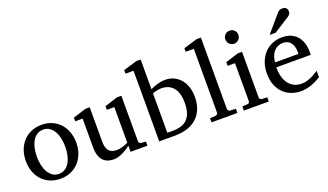

<svg xmlns="http://www.w3.org/2000/svg" viewBox="-71 -1212 2899 1698"><g transform="rotate(-20 1379.0 -362.5)"><path d="M405.8 -241.2Q405.8 -282.2 397.7 -319.8Q389.6 -357.4 373 -386.2Q356.4 -415 331.5 -432.1Q306.6 -449.2 272.9 -449.2Q238.3 -449.2 212.9 -432.1Q187.5 -415 171.1 -386.2Q154.8 -357.4 147 -319.8Q139.2 -282.2 139.2 -241.2Q139.2 -200.7 147.2 -163.1Q155.3 -125.5 171.9 -96.7Q188.5 -67.9 213.4 -50.5Q238.3 -33.2 272 -33.2Q306.2 -33.2 331.5 -50.3Q356.9 -67.4 373.3 -96.2Q389.6 -125 397.7 -162.6Q405.8 -200.2 405.8 -241.2ZM509.8 -240.2Q509.8 -187 492.9 -140.9Q476.1 -94.7 445.1 -60.8Q414.1 -26.9 369.9 -7.3Q325.7 12.2 271 12.2Q216.3 12.2 172.4 -7.1Q128.4 -26.4 97.7 -60.1Q66.9 -93.8 50.5 -139.9Q34.2 -186 34.2 -240.2Q34.2 -293.5 50.8 -339.8Q67.4 -386.2 98.6 -420.7Q129.9 -455.1 174.1 -474.6Q218.3 -494.1 273.9 -494.1Q329.6 -494.1 373.5 -474.1Q417.5 -454.1 447.8 -419.7Q478 -385.3 493.9 -339.1Q509.8 -293 509.8 -240.2Z M933.1 0V-57.1Q920.4 -47.4 902.1 -35.2Q883.8 -22.9 862.5 -12.5Q841.3 -2 818.1 5.1Q794.9 12.2 772.9 12.2Q740.7 12.2 715.1 2.7Q689.5 -6.8 671.6 -26.6Q653.8 -46.4 644.3 -76.9Q634.8 -107.4 634.8 -149.9V-420.9H564.9V-455.1L688 -494.1H728V-168.9Q728 -142.6 733.2 -121.6Q738.3 -100.6 749.8 -85.9Q761.2 -71.3 779.8 -63.7Q798.3 -56.2 824.7 -56.2Q839.8 -56.2 855.5 -59.1Q871.1 -62 885.3 -66.7Q899.4 -71.3 911.9 -76.4Q924.3 -81.5 933.1 -85.9V-420.9H862.8V-455.1L984.9 -494.1H1025.9V-64Q1025.9 -54.7 1032.5 -48.8Q1039.1 -43 1047.9 -42L1091.8 -39.1V0Z M1633.8 -264.2Q1633.8 -207.5 1617.2 -159.4Q1600.6 -111.3 1565.7 -75.7Q1530.8 -40 1476.3 -20Q1421.9 0 1346.7 0H1202.6V-665H1127V-698.2L1255.9 -736.8H1295.9V-457Q1304.7 -460.9 1318.8 -467.3Q1333 -473.6 1351.3 -479.5Q1369.6 -485.4 1390.6 -489.7Q1411.6 -494.1 1433.6 -494.1Q1482.9 -494.1 1520.3 -475.6Q1557.6 -457 1583 -425.3Q1608.4 -393.6 1621.1 -351.8Q1633.8 -310.1 1633.8 -264.2ZM1531.7 -244.1Q1531.7 -338.4 1491.5 -386.7Q1451.2 -435.1 1378.9 -435.1Q1370.6 -435.1 1359.4 -433.6Q1348.1 -432.1 1336.7 -429.7Q1325.2 -427.2 1314.2 -424.3Q1303.2 -421.4 1295.9 -418.9V-47.9Q1304.2 -47.4 1313 -47.4Q1320.3 -46.9 1328.6 -46.9H1344.7Q1389.2 -46.9 1423.8 -57.1Q1458.5 -67.4 1482.4 -90.8Q1506.3 -114.3 1519 -151.9Q1531.7 -189.5 1531.7 -244.1Z M1694.8 0V-39.1L1748 -42Q1754.9 -42 1762.5 -49.1Q1770 -56.2 1770 -63V-665H1693.8V-698.2L1821.8 -736.8H1862.8V-63Q1862.8 -56.2 1869.9 -49.1Q1877 -42 1883.8 -42L1938 -39.1V0Z M1999 0V-39.1L2047.9 -42Q2057.1 -43 2063 -48.8Q2068.8 -54.7 2068.8 -64V-420.9H2000V-456.1L2122.1 -494.1H2161.6V-64Q2161.6 -54.7 2167.7 -48.8Q2173.8 -43 2182.6 -42L2233.9 -39.1V0ZM2182.6 -647Q2182.6 -634.3 2178 -622.8Q2173.3 -611.3 2165 -603Q2156.7 -594.7 2145.8 -589.8Q2134.8 -585 2122.1 -585Q2109.4 -585 2097.9 -589.8Q2086.4 -594.7 2078.1 -603Q2069.8 -611.3 2064.9 -622.8Q2060.1 -634.3 2060.1 -647Q2060.1 -659.7 2064.9 -670.9Q2069.8 -682.1 2078.1 -690.4Q2086.4 -698.7 2097.9 -703.4Q2109.4 -708 2122.1 -708Q2134.8 -708 2145.8 -703.4Q2156.7 -698.7 2165 -690.4Q2173.3 -682.1 2178 -670.9Q2182.6 -659.7 2182.6 -647Z M2724.1 -49.8Q2703.1 -36.6 2680.4 -25.4Q2657.7 -14.2 2633.5 -5.9Q2609.4 2.4 2584.5 7.3Q2559.6 12.2 2534.2 12.2Q2488.8 12.2 2446.8 -3.2Q2404.8 -18.6 2372.8 -49.3Q2340.8 -80.1 2321.5 -126.7Q2302.2 -173.3 2302.2 -235.8Q2302.2 -294.4 2319.8 -342Q2337.4 -389.6 2368.7 -423.6Q2399.9 -457.5 2442.9 -475.8Q2485.8 -494.1 2537.1 -494.1Q2583.5 -494.1 2618.7 -478.8Q2653.8 -463.4 2677.2 -436.3Q2700.7 -409.2 2712.4 -371.3Q2724.1 -333.5 2724.1 -289.1V-275.9Q2724.1 -268.1 2723.1 -261.2H2398.9Q2398.9 -223.1 2407 -185.1Q2415 -147 2434.1 -116.7Q2453.1 -86.4 2485.4 -67.6Q2517.6 -48.8 2565.9 -48.8Q2587.4 -48.8 2608.4 -54.4Q2629.4 -60.1 2649.7 -68.8Q2669.9 -77.6 2688.5 -88.6Q2707 -99.6 2724.1 -110.8ZM2624 -328.1Q2624 -353 2618.2 -374.3Q2612.3 -395.5 2600.3 -411.1Q2588.4 -426.8 2570.1 -435.8Q2551.8 -444.8 2526.9 -444.8Q2502 -444.8 2480.5 -435.3Q2459 -425.8 2442.6 -407.7Q2426.3 -389.6 2416.3 -364Q2406.2 -338.4 2404.3 -306.2H2624ZM2673.8 -688Q2673.8 -674.3 2667.2 -664.6Q2660.6 -654.8 2650.9 -647.9L2498.5 -550.8H2441.9L2574.7 -706.1Q2580.6 -712.4 2585.4 -717.5Q2590.3 -722.7 2596.2 -726.1Q2602.1 -729.5 2609.6 -731.2Q2617.2 -732.9 2627.9 -732.9Q2641.1 -732.9 2649.9 -728.8Q2658.7 -724.6 2664.1 -718.3Q2669.4 -711.9 2671.6 -703.9Q2673.8 -695.8 2673.8 -688Z"/></g></svg>

Font: BabelStone Ogham Stemless
Style: Regular
Weight: 400
Designer: Andrew West
Foundry: BabelStone
Version: Version 2.02 March 14, 2022